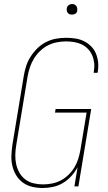

<svg xmlns="http://www.w3.org/2000/svg" viewBox="-20 -932 540 960"><path d="M194 8Q167 8 141 2Q115 -4 94.5 -19Q74 -34 61 -55.5Q48 -77 42 -102Q36 -127 37 -154Q38 -181 42 -208L99 -553Q103 -578 111 -602.5Q119 -627 133.5 -649.5Q148 -672 167.5 -691Q187 -710 211 -722Q235 -734 260 -738.5Q285 -743 310 -743Q334 -743 357 -739.5Q380 -736 400 -726Q420 -716 435.5 -700.5Q451 -685 459.5 -664.5Q468 -644 470.5 -621Q473 -598 469 -575Q469 -573 468.5 -571.5Q468 -570 468 -568H448Q449 -570 449 -571.5Q449 -573 449 -574Q453 -595 451 -615.5Q449 -636 441.5 -654Q434 -672 420.5 -686.5Q407 -701 389.5 -709.5Q372 -718 351.5 -721.5Q331 -725 310 -725Q288 -725 264.5 -720.5Q241 -716 219.5 -705Q198 -694 180 -676.5Q162 -659 149.5 -638.5Q137 -618 129.5 -595.5Q122 -573 118 -550L61 -205Q57 -181 56.5 -157Q56 -133 61 -110.5Q66 -88 77.5 -68Q89 -48 107 -34.5Q125 -21 148 -15.5Q171 -10 195 -10Q217 -10 240 -14.5Q263 -19 284 -30Q305 -41 322.5 -58Q340 -75 352 -95Q364 -115 371 -137Q378 -159 382 -182L413 -369H255L258 -387H436L372 0H352L368 -96Q355 -72 336.5 -51.5Q318 -31 294.5 -17Q271 -3 245 2.5Q219 8 194 8ZM340 -859Q334 -859 328 -861Q322 -863 318.5 -868Q315 -873 314 -879Q313 -885 314 -891Q315 -896 317.5 -900Q320 -904 323.5 -906.5Q327 -909 331.5 -910.5Q336 -912 340 -912Q347 -912 352.5 -909.5Q358 -907 361.5 -902Q365 -897 366 -891Q367 -885 366 -879Q366 -874 363.5 -870Q361 -866 357 -863.5Q353 -861 349 -860Q345 -859 340 -859Z"/></svg>

Font: Iosevka Curly Thin Oblique
Style: Regular
Weight: 100
Italic angle: -9°
Monospace: yes
Designer: Belleve Invis
Foundry: Belleve Invis
Version: Version 11.1.0; ttfautohint (v1.8.3)